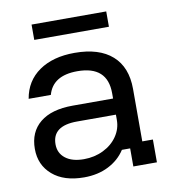

<svg xmlns="http://www.w3.org/2000/svg" viewBox="-77 -725 721 802"><g transform="rotate(-10 283.5 -324.5)"><path d="M215.8 9.2Q130.8 9.2 82.1 -32.9Q33.3 -75 33.3 -143.3Q33.3 -215 81.7 -254.6Q130 -294.2 220.8 -294.2H391.7V-316.7Q391.7 -432.5 264.2 -432.5Q160 -432.5 138.3 -354.2H44.2Q56.7 -428.3 115.4 -469.2Q174.2 -510 265.8 -510Q370 -510 425.4 -460.8Q480.8 -411.7 480.8 -319.2V-96.7H525.8V0H425.8V-76.7H390.8Q365 -36.7 320 -13.8Q275 9.2 215.8 9.2ZM228.3 -65.8Q273.3 -65.8 310.8 -84.2Q348.3 -102.5 370 -134.2Q391.7 -165.8 391.7 -203.3V-225.8H226.7Q121.7 -225.8 121.7 -147.5Q121.7 -110 150 -87.9Q178.3 -65.8 228.3 -65.8ZM110 -592.5V-657.5H426.7V-592.5Z"/></g></svg>

Font: Funnel Display
Style: Regular
Weight: 400
Designer: NORD ID, Kristian Moeller
Foundry: Dicotype
Version: Version 1.000